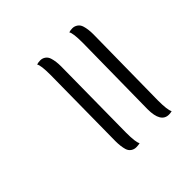

<svg xmlns="http://www.w3.org/2000/svg" viewBox="-167 -815 979 979"><g transform="rotate(-45 322.5 -325.0)"><path d="M230 -92 235 -565Q235 -636 224 -651Q235 -655 250.5 -655Q266 -655 278.5 -646Q291 -637 296 -620Q304 -594 304 -558L299 -85Q299 -15 310 2Q298 5 283 5Q268 5 255.5 -3.5Q243 -12 238 -28Q230 -55 230 -92ZM461 -92 467 -565Q467 -636 456 -651Q467 -655 482 -655Q497 -655 510 -646Q523 -637 528 -620Q536 -594 536 -558L530 -85Q530 -17 541 2Q530 5 519 5Q461 5 461 -92Z"/></g></svg>

Font: Laila
Style: Regular
Weight: 400
Version: Version 1.301;PS 1.0;hotconv 1.0.78;makeotf.lib2.5.61930; tt